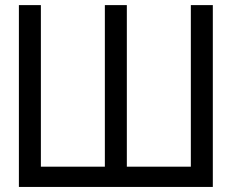

<svg xmlns="http://www.w3.org/2000/svg" viewBox="-20 -739 916 759"><path d="M54.7 -718.8H141.6V-80.1H394.5V-718.8H481.4V-80.1H734.4V-718.8H821.3V0H54.7Z"/></svg>

Font: Inter Display V
Style: Regular
Weight: 400
Designer: Rasmus Andersson
Foundry: rsms
Version: Version 3.015;git-src